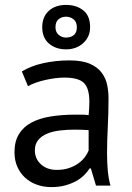

<svg xmlns="http://www.w3.org/2000/svg" viewBox="-20 -754 536 782"><path d="M69 -463Q107 -486 157.5 -497Q208 -508 263 -508Q315 -508 346.5 -494Q378 -480 394.5 -457.5Q411 -435 416.5 -408Q422 -381 422 -354Q422 -294 419 -237Q416 -180 416 -129Q416 -92 419 -59Q422 -26 430 2H371L350 -68H345Q336 -54 322.5 -40.5Q309 -27 290 -16.5Q271 -6 246 1Q221 8 189 8Q157 8 129.5 -2Q102 -12 82 -30.5Q62 -49 50.5 -75Q39 -101 39 -134Q39 -178 57 -207.5Q75 -237 107.5 -254.5Q140 -272 185.5 -279.5Q231 -287 286 -287Q300 -287 313.5 -287Q327 -287 341 -285Q344 -315 344 -339Q344 -394 322 -416Q300 -438 242 -438Q225 -438 205.5 -435.5Q186 -433 165.5 -428.5Q145 -424 126.5 -417.5Q108 -411 94 -403ZM211 -62Q239 -62 261 -69.5Q283 -77 299 -88.5Q315 -100 325.5 -114Q336 -128 341 -141V-224Q327 -225 312.5 -225.5Q298 -226 284 -226Q253 -226 223.5 -222.5Q194 -219 171.5 -209.5Q149 -200 135.5 -183.5Q122 -167 122 -142Q122 -107 147 -84.5Q172 -62 211 -62ZM152 -643Q152 -685 178.5 -709.5Q205 -734 249 -734Q291 -734 319 -712Q347 -690 347 -643Q347 -604 319 -578.5Q291 -553 249 -553Q207 -553 179.5 -576.5Q152 -600 152 -643ZM206 -643Q206 -623 219 -612Q232 -601 249 -601Q268 -601 280.5 -611Q293 -621 293 -643Q293 -665 279.5 -675.5Q266 -686 249 -686Q232 -686 219 -676Q206 -666 206 -643Z"/></svg>

Font: PTSans
Style: Regular
Weight: 400
Designer: A.Korolkova, O.Umpeleva, V.Yefimov
Foundry: ParaType Ltd
Version: Version 2.003W OFL